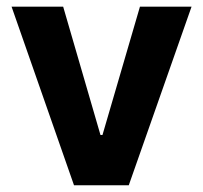

<svg xmlns="http://www.w3.org/2000/svg" viewBox="-20 -550 603 570"><path d="M362.3 0H199.7L14.3 -530.3H167.5L278.3 -149.2H284.2L395.5 -530.3H548.7Z"/></svg>

Font: Pretendard JP Variable
Style: Regular
Weight: 400
Designer: Base glyphs from Inter by Rasmus Andersson; Hangul glyphs from Noto Sans CJK(Source Han Sans) by Jang Soo-young and Kang
Foundry: Kil Hyung-jin
Version: Version 1.307;Glyphs 3.2 (3192)